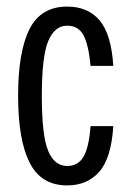

<svg xmlns="http://www.w3.org/2000/svg" viewBox="-20 -553 389 583"><path d="M35 -262Q35 -396 69.5 -464.5Q104 -533 184 -533Q247 -533 282.5 -491Q318 -449 324 -353H255Q249 -417 233.5 -446Q218 -475 184 -475Q146 -475 126.5 -428.5Q107 -382 107 -262Q107 -142 126 -95.5Q145 -49 184 -49Q217 -49 233.5 -77Q250 -105 255 -170H324Q318 -73 281.5 -31.5Q245 10 184 10Q105 10 70 -59Q35 -128 35 -262Z"/></svg>

Font: Mona Sans Condensed
Style: Regular
Weight: 400
Width: 3
Designer: Deni Anggara
Foundry: GitHub
Version: Version 2.000